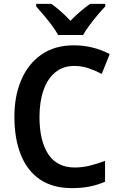

<svg xmlns="http://www.w3.org/2000/svg" viewBox="-20 -957 614 987"><path d="M362 -618Q304 -618 264 -585Q224 -552 203.5 -493Q183 -434 183 -356Q183 -233 228 -164.5Q273 -96 364 -96Q404 -96 442 -105.5Q480 -115 520 -130V-23Q481 -6 440.5 2Q400 10 350 10Q251 10 185.5 -34.5Q120 -79 87 -161.5Q54 -244 54 -357Q54 -464 89.5 -546.5Q125 -629 193 -676.5Q261 -724 360 -724Q458 -724 544 -679L503 -577Q471 -594 435.5 -606Q400 -618 362 -618ZM279 -777Q267 -799 247 -826Q227 -853 205 -879Q183 -905 166 -924V-937H244Q267 -921 292.5 -898.5Q318 -876 342 -850Q368 -877 393 -898Q418 -919 443 -937H521V-924Q504 -906 482 -880Q460 -854 439.5 -826.5Q419 -799 407 -777Z"/></svg>

Font: Noto Sans Arabic UI SmCn SmBd
Style: Regular
Weight: 600
Width: 4
Designer: Monotype Design Team, Nadine Chahine and Nizar Qandah
Foundry: Monotype Imaging Inc.
Version: Version 2.010; ttfautohint (v1.8.4.7-5d5b)